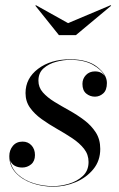

<svg xmlns="http://www.w3.org/2000/svg" viewBox="-20 -692 447 722"><path d="M236 -605 396 -672.5 398 -670.5 265.5 -560H201.5L113 -670.5L115 -672.5ZM357 -132Q357 -87.5 331 -55.8Q305 -24 264.5 -7Q224 10 180.5 10Q138.5 10 100.8 -3.2Q63 -16.5 39 -42.2Q15 -68 15 -105Q15 -127 28.2 -143.2Q41.5 -159.5 65 -159.5Q85.5 -159.5 98.5 -145.2Q111.5 -131 111.5 -109Q111.5 -86 97 -74Q82.5 -62 63.5 -62Q47.5 -62 35.2 -68.8Q23 -75.5 18 -89.5Q23.5 -57.5 47.5 -35.8Q71.5 -14 106.5 -3Q141.5 8 180 8Q208 8 238.8 -1Q269.5 -10 291.2 -30Q313 -50 313 -83Q313 -111 296 -132.5Q279 -154 252 -172Q225 -190 194.5 -207.2Q164 -224.5 137 -243.8Q110 -263 93 -286.8Q76 -310.5 76 -342Q76 -397.5 123.2 -433.2Q170.5 -469 244 -469Q310 -469 346 -440.2Q382 -411.5 382 -380Q382 -353 368.2 -340.8Q354.5 -328.5 337 -328.5Q318.5 -328.5 304.2 -340.2Q290 -352 290 -376.5Q290 -396 303.2 -409.8Q316.5 -423.5 337 -423.5Q362 -423.5 374 -406Q362 -430 329 -448.5Q296 -467 244 -467Q218.5 -467 190.8 -459.5Q163 -452 143.8 -435Q124.5 -418 124.5 -388.5Q124.5 -363.5 141.2 -344.5Q158 -325.5 184.5 -309.2Q211 -293 240.8 -276.5Q270.5 -260 297 -240Q323.5 -220 340.2 -194Q357 -168 357 -132Z"/></svg>

Font: Bodoni* 96pt
Style: Italic
Weight: 400
Italic angle: -13°
Version: Version 2.3